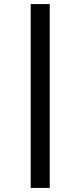

<svg xmlns="http://www.w3.org/2000/svg" viewBox="-20 -780 393 938"><path d="M130 138V-760H223V138Z"/></svg>

Font: IBM Plex Sans Thai Medium
Style: Regular
Weight: 500
Designer: Mike Abbink, Paul van der Laan, Pieter van Rosmalen, Ben Mitchell, Mark Frömberg
Foundry: Bold Monday
Version: Version 1.1